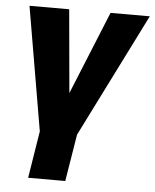

<svg xmlns="http://www.w3.org/2000/svg" viewBox="-53 -591 678 840"><g transform="rotate(5 285.5 -171.0)"><path d="M42.5 -545.9H216.8L249.5 -180.7L398.4 -545.9H570.8L298.8 -2.4L265.1 204.1H102.1L135.3 -2.4Z"/></g></svg>

Font: Inter Tight ExtraBold
Style: Italic
Weight: 800
Italic angle: -9.39999°
Designer: Rasmus Andersson
Foundry: rsms
Version: Version 3.004